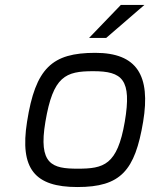

<svg xmlns="http://www.w3.org/2000/svg" viewBox="-20 -749 605 774"><path d="M339 -596H408L562 -729H467ZM163 -258C194 -442 244 -462 356 -462C473 -462 512 -429 483 -258C453 -83 398 -69 293 -69C190 -69 134 -86 163 -258ZM89 -258C59 -68 120 5 292 5C467 5 524 -61 557 -258C588 -445 532 -536 364 -536C190 -536 123 -475 89 -258Z"/></svg>

Font: Exo
Style: Regular Italic
Weight: 400
Designer: Natanael Gama
Version: Version 1.00